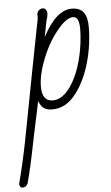

<svg xmlns="http://www.w3.org/2000/svg" viewBox="-104 -562 584 1012"><g transform="rotate(-5 187.5 -56.0)"><path d="M-43 390Q-13 276 9 162L39 5L69 -152L77 -194Q117 -402 131 -472V-494Q131 -504 140 -513Q149 -522 161 -522Q172 -522 178 -513.5Q184 -505 184 -495Q184 -481 179 -466L175 -453Q173 -445 173 -442L159 -370Q231 -507 313 -507Q356 -507 375.5 -481.5Q395 -456 395 -405Q395 -309 368 -214Q341 -119 290 -54Q238 13 166 13Q138 13 121.5 1.5Q105 -10 95 -38L83 21Q59 131 48 187Q24 309 2 390Q-7 410 -26 410Q-41 410 -43 390ZM270 -100Q326 -185 344 -323Q349 -366 349 -397Q349 -462 317 -462Q285 -462 244 -416Q188 -353 152 -264.5Q116 -176 116 -111Q116 -34 173 -34Q225 -34 270 -100Z"/></g></svg>

Font: Bad Script
Style: Regular
Weight: 400
Italic angle: -10°
Designer: Roman Shchyukin (Gaslight Type Foundry), Cyreal (Charset Expansion)
Foundry: Gaslight
Version: Version 2.000